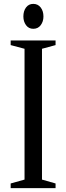

<svg xmlns="http://www.w3.org/2000/svg" viewBox="-20 -970 341 990"><path d="M35 0V-24L106.5 -44V-718.5L35 -737.5V-761.5H266.5V-737.5L196.5 -718.5V-44L266.5 -24V0ZM151.5 -821.5Q128 -821.5 114.2 -840.2Q100.5 -859 100.5 -885Q100.5 -913 114.2 -931.5Q128 -950 151.5 -950Q175.5 -950 189.8 -931.5Q204 -913 204 -885Q204 -859 190 -840.2Q176 -821.5 151.5 -821.5Z"/></svg>

Font: Libre Caslon Condensed
Style: Regular
Weight: 400
Designer: Pablo Impallari, Rodrigo Fuenzalida, Katja Schimmel, Ertekin Erdin
Foundry: Pablo Impallari, Rodrigo Fuenzalida
Version: Version 2.000; ttfautohint (v1.8.4.7-5d5b);gftools[0.9.33]